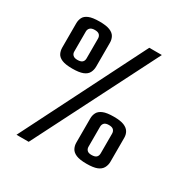

<svg xmlns="http://www.w3.org/2000/svg" viewBox="-159 -750 868 913"><g transform="rotate(30 275.0 -293.0)"><path d="M59 44 399 -630H468L126 44ZM416 -3Q378 -3 358.5 -11.5Q339 -20 331.5 -34.5Q324 -49 324 -66V-199Q324 -216 331.5 -230.5Q339 -245 359 -253.5Q379 -262 418 -262Q454 -262 473.5 -254Q493 -246 501.5 -232Q510 -218 510 -200V-68Q510 -50 501.5 -34.5Q493 -19 473 -11Q453 -3 416 -3ZM415 -51Q434 -51 442 -58.5Q450 -66 450 -80V-188Q450 -200 442.5 -208Q435 -216 417 -216Q399 -216 391.5 -208Q384 -200 384 -188V-78Q384 -66 391.5 -58.5Q399 -51 415 -51ZM131 -361Q93 -361 73.5 -369.5Q54 -378 47 -392.5Q40 -407 40 -424V-557Q40 -574 47 -588.5Q54 -603 74 -611.5Q94 -620 133 -620Q169 -620 189 -612Q209 -604 217 -589.5Q225 -575 225 -557V-426Q225 -408 217 -392.5Q209 -377 188.5 -369Q168 -361 131 -361ZM131 -409Q150 -409 158 -416.5Q166 -424 166 -437V-546Q166 -558 158.5 -566Q151 -574 133 -574Q115 -574 107 -566Q99 -558 99 -546V-436Q99 -424 107 -416.5Q115 -409 131 -409Z"/></g></svg>

Font: Smooch Sans
Style: Bold
Weight: 700
Designer: Robert E. Leuschke
Foundry: Robert E. Leuschke
Version: Version 1.010